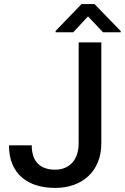

<svg xmlns="http://www.w3.org/2000/svg" viewBox="-20 -921 618 951"><path d="M369.6 -211.4C369.6 -125.5 320.3 -80.6 253.4 -80.6C184.1 -80.6 137.2 -115.2 137.2 -201.2H24.4C24.4 -57.6 119.6 9.8 253.4 9.8C385.3 9.8 481.9 -70.8 481.9 -211.4V-710.9H369.6ZM448.2 -900.9H383.8L255.4 -767.6V-761.2H342.8L416 -839.8L490.2 -761.2H578.1V-766.6Z"/></svg>

Font: Bert Sans Medium
Style: Regular
Weight: 500
Designer: Christian Robertson (Google), Cristiano Sobral
Foundry: Google, Cristiano Sobral
Version: Version 3.101